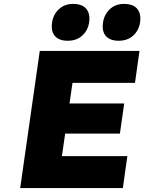

<svg xmlns="http://www.w3.org/2000/svg" viewBox="-20 -960 736 980"><path d="M83 0 183 -700H692L669 -537H350L296 -163H630L607 0ZM217 -278 239 -432H614L592 -278ZM586 -752Q541 -752 520 -776.5Q499 -801 506 -846Q512 -886 540.5 -913Q569 -940 613 -940Q659 -940 680 -915.5Q701 -891 695 -846Q689 -805 660 -778.5Q631 -752 586 -752ZM326 -752Q281 -752 260 -776.5Q239 -801 246 -846Q252 -886 280.5 -913Q309 -940 353 -940Q399 -940 420 -915.5Q441 -891 435 -846Q429 -805 400 -778.5Q371 -752 326 -752Z"/></svg>

Font: Lexend ExtBd
Style: Italic
Weight: 800
Italic angle: -8.13011°
Designer: Bonnie Shaver-Troup, Thomas Jockin
Foundry: Lexend
Version: Version 1.007